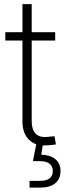

<svg xmlns="http://www.w3.org/2000/svg" viewBox="-20 -689 308 914"><path d="M242.7 -535.6V-496.1H5.4V-535.6ZM86.9 -669.4H130.9V-113.3Q130.9 -71.8 150.4 -52.2Q169.9 -32.7 208.5 -37.6Q215.8 -38.1 224.1 -39.1Q232.4 -40 239.7 -40.5L246.1 -1.5Q237.8 0 228 1Q218.3 2 209 2.4Q150.9 8.3 118.9 -22.7Q86.9 -53.7 86.9 -110.8ZM120.6 204.1V171.9H171.9Q201.2 171.9 216.3 159.9Q231.4 147.9 231.4 125Q231.4 103 216.3 90.6Q201.2 78.1 169.4 78.1H136.7L154.8 -13.7H184.1V0L176.3 47.4Q220.2 48.8 244.1 69.1Q268.1 89.4 268.1 125.5Q268.1 163.1 242.7 183.6Q217.3 204.1 171.9 204.1Z"/></svg>

Font: Inter 20pt ExtraLight
Style: Regular
Weight: 250
Version: Version 4.001;git-66647c0bb